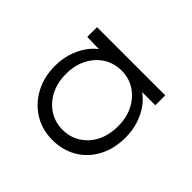

<svg xmlns="http://www.w3.org/2000/svg" viewBox="-97 -782 1039 1039"><g transform="rotate(-45 422.5 -262.5)"><path d="M378 10Q291 10 225 -25Q159 -60 123 -121.5Q87 -183 87 -261Q87 -341 125.5 -402.5Q164 -464 230 -499.5Q296 -535 380 -535Q433 -535 478.5 -520.5Q524 -506 558 -482.5Q592 -459 613 -431Q634 -403 638 -374L612 -380L615 -522H690V0H614V-141L634 -150Q630 -121 607.5 -92Q585 -63 550.5 -40Q516 -17 471.5 -3.5Q427 10 378 10ZM393 -62Q458 -62 508.5 -88Q559 -114 588.5 -159Q618 -204 618 -261Q618 -319 589 -364.5Q560 -410 509 -436Q458 -462 393 -462Q326 -462 275 -436Q224 -410 194.5 -364.5Q165 -319 165 -261Q165 -205 193.5 -159.5Q222 -114 273 -88Q324 -62 393 -62Z"/></g></svg>

Font: Lexend Mega Light
Style: Regular
Weight: 300
Version: Version 1.007